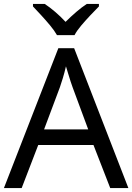

<svg xmlns="http://www.w3.org/2000/svg" viewBox="-20 -964 679 984"><path d="M545 0 459 -221H176L91 0H0L279 -717H360L638 0ZM352 -517Q349 -525 342 -546Q335 -567 328.5 -589.5Q322 -612 318 -624Q311 -593 302 -563.5Q293 -534 287 -517L206 -301H432ZM272 -784Q259 -807 237 -833.5Q215 -860 191 -886Q167 -912 149 -931V-944H209Q235 -927 263 -903Q291 -879 316 -852Q343 -879 371 -903Q399 -927 425 -944H487V-931Q468 -912 443.5 -886Q419 -860 396.5 -833.5Q374 -807 362 -784Z"/></svg>

Font: Noto Sans Syloti Nagri
Style: Regular
Weight: 400
Designer: Monotype Design Team
Foundry: Monotype Imaging Inc.
Version: Version 2.003; ttfautohint (v1.8.4.7-5d5b)